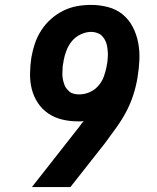

<svg xmlns="http://www.w3.org/2000/svg" viewBox="-20 -763 640 783"><path d="M110 0 304 -247Q308 -253 312 -258Q316 -263 321 -269Q315 -268 309 -268Q303 -268 298 -268Q265 -268 233.5 -275.5Q202 -283 176.5 -300.5Q151 -318 134 -344Q117 -370 109.5 -400Q102 -430 102.5 -463.5Q103 -497 108 -529Q113 -558 122.5 -586Q132 -614 148.5 -639.5Q165 -665 188 -685.5Q211 -706 238.5 -719.5Q266 -733 294.5 -738Q323 -743 352 -743Q387 -743 421 -734Q455 -725 480.5 -704Q506 -683 521.5 -653Q537 -623 543.5 -589Q550 -555 548.5 -519.5Q547 -484 541 -448Q535 -411 523.5 -375.5Q512 -340 494.5 -307Q477 -274 454 -242Q431 -210 408 -179L267 0ZM303 -378Q325 -378 345.5 -387Q366 -396 381 -413Q396 -430 403.5 -451Q411 -472 415 -493Q415 -493 415 -493.5Q415 -494 415 -495Q417 -502 417.5 -507Q418 -512 418.5 -517.5Q419 -523 419.5 -528.5Q420 -534 420 -540Q420 -546 419.5 -551.5Q419 -557 418.5 -562.5Q418 -568 417 -573.5Q416 -579 414.5 -584Q413 -589 411 -594Q409 -599 406 -603.5Q403 -608 400 -612Q397 -616 393 -619.5Q389 -623 384 -625.5Q379 -628 374 -629.5Q369 -631 363.5 -632Q358 -633 352 -633Q331 -633 309.5 -623Q288 -613 273.5 -595.5Q259 -578 251 -557Q243 -536 239 -514Q239 -514 239 -513Q239 -512 239 -511Q237 -502 236.5 -498.5Q236 -495 235.5 -489.5Q235 -484 235 -478Q235 -472 234.5 -466.5Q234 -461 234.5 -455.5Q235 -450 235.5 -445Q236 -440 237.5 -434.5Q239 -429 240.5 -424Q242 -419 244 -414Q246 -409 249 -405Q252 -401 255.5 -397Q259 -393 263 -389.5Q267 -386 271.5 -384Q276 -382 281.5 -380.5Q287 -379 292.5 -378.5Q298 -378 303 -378Z"/></svg>

Font: Iosevka Etoile XBdObl
Style: Regular
Weight: 800
Italic angle: -9°
Designer: Belleve Invis
Foundry: Belleve Invis
Version: Version 15.5.2; ttfautohint (v1.8.4)